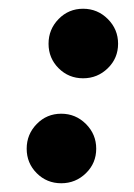

<svg xmlns="http://www.w3.org/2000/svg" viewBox="-20 -475 307 439"><path d="M114 -319C129.3 -303.7 148 -296 170 -296C192 -296 210.8 -303.7 226.5 -319C242.2 -334.3 250 -353 250 -375C250 -397 242.2 -415.8 226.5 -431.5C210.8 -447.2 192 -455 170 -455C148 -455 129.3 -447.2 114 -431.5C98.7 -415.8 91 -397 91 -375C91 -353 98.7 -334.3 114 -319ZM64 -79C79.3 -63.7 98 -56 120 -56C142 -56 160.8 -63.7 176.5 -79C192.2 -94.3 200 -113 200 -135C200 -157 192.2 -175.8 176.5 -191.5C160.8 -207.2 142 -215 120 -215C98 -215 79.3 -207.2 64 -191.5C48.7 -175.8 41 -157 41 -135C41 -113 48.7 -94.3 64 -79Z"/></svg>

Font: DonutKreme
Style: Regular
Weight: 400
Designer: Impallari Type
Foundry: Impallari Type
Version: Version 2.100